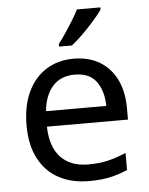

<svg xmlns="http://www.w3.org/2000/svg" viewBox="-54 -811 673 866"><g transform="rotate(-5 282.0 -378.0)"><path d="M292 -546Q361 -546 410.5 -516Q460 -486 486.5 -431.5Q513 -377 513 -304V-251H146Q148 -160 192.5 -112.5Q237 -65 317 -65Q368 -65 407.5 -74.5Q447 -84 489 -102V-25Q448 -7 408 1.5Q368 10 313 10Q237 10 178.5 -21Q120 -52 87.5 -113.5Q55 -175 55 -264Q55 -352 84.5 -415Q114 -478 167.5 -512Q221 -546 292 -546ZM291 -474Q228 -474 191.5 -433.5Q155 -393 148 -321H421Q420 -389 389 -431.5Q358 -474 291 -474ZM433 -756Q421 -738 396 -709.5Q371 -681 342.5 -652.5Q314 -624 290 -606H232V-618Q247 -637 264.5 -663Q282 -689 299 -716.5Q316 -744 327 -766H433Z"/></g></svg>

Font: Noto Sans Gothic
Style: Regular
Weight: 400
Designer: Monotype Design Team
Foundry: Monotype Imaging Inc.
Version: Version 2.001; ttfautohint (v1.8.4.7-5d5b)